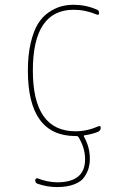

<svg xmlns="http://www.w3.org/2000/svg" viewBox="-20 -550 540 790"><path d="M291 9.8Q94.7 9.8 94.7 -259.8Q94.7 -324.2 106.4 -373.5Q118.2 -422.9 136.2 -452.1Q154.3 -481.4 180.2 -499Q206.1 -516.6 230.5 -523.4Q254.9 -530.3 283.2 -530.3Q333 -530.3 377.9 -510.7Q387.7 -507.8 387.7 -496.1Q387.7 -486.3 377.9 -490.2Q331.1 -509.8 283.2 -509.8Q115.2 -509.8 115.2 -259.8Q115.2 -9.8 291 -9.8Q337.9 -9.8 384.8 -30.3Q394.5 -34.2 394.5 -23.9Q394.5 -13.7 383.8 -7.8Q360.4 2 327.1 6.8Q326.2 6.8 325.2 8.3Q324.2 9.8 325.2 11.7Q350.6 56.6 349.6 105.5Q349.6 124 344.7 141.6Q339.8 159.2 327.1 178.2Q314.5 197.3 285.2 208.5Q255.9 219.7 214.8 219.7Q173.8 219.7 134.8 206.1Q125 203.1 125 191.4Q125 187.5 127.9 185.1Q130.9 182.6 134.8 183.6Q172.9 199.2 214.8 200.2Q330.1 200.2 330.1 105.5Q330.1 58.6 302.7 13.7Q299.8 9.8 295.9 9.8Z"/></svg>

Font: Rounded-L Mgen+ 2m thin
Style: Regular
Weight: 100
Designer: [Source Han Sans]
Ryoko NISHIZUKA  (kana & ideographs); Paul D. Hunt (Latin, Greek & Cyrillic); Wenlong ZHANG  (bopomofo
Version: Version 1.059.20150602